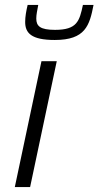

<svg xmlns="http://www.w3.org/2000/svg" viewBox="-20 -758 399 778"><path d="M202 -596C326 -596 343 -655 359 -738H316C302 -672 292 -637 203 -637C143 -637 127 -652 127 -683C127 -699 131 -716 135 -738H92C86 -713 82 -690 82 -669C82 -624 107 -596 202 -596ZM148 -510 40 0H102L210 -510Z"/></svg>

Font: Saira UNSAM Light Italic
Style: Regular
Weight: 300
Italic angle: -12°
Designer: Hector Gatti with collaboration of the Omnibus-Type team
Foundry: Omnibus-Type
Version: Version 0.072;PS 000.072;hotconv 1.0.88;makeotf.lib2.5.64775